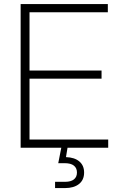

<svg xmlns="http://www.w3.org/2000/svg" viewBox="-20 -748 611 972"><path d="M84.5 0V-727.5H525.9V-686H129.4V-391.1H494.1V-349.6H129.4V-41.5H527.8V0ZM258.8 204.1V172.4H309.6Q338.9 172.4 354.2 160.2Q369.6 147.9 369.6 125.5Q369.6 103 354.2 90.6Q338.9 78.1 307.1 78.1H274.9L293 -13.7H321.8V0L314 47.4Q357.4 48.8 381.6 69.3Q405.8 89.8 405.8 125.5Q405.8 163.1 379.9 183.6Q354 204.1 309.6 204.1Z"/></svg>

Font: Inter 28pt ExtraLight
Style: Regular
Weight: 250
Designer: Rasmus Andersson
Foundry: rsms
Version: Version 4.001;git-66647c0bb